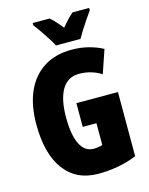

<svg xmlns="http://www.w3.org/2000/svg" viewBox="-136 -1016 865 1111"><g transform="rotate(-15 296.5 -460.5)"><path d="M294.9 -418H543.9V-33.2Q488.8 -11.2 431.4 -0.7Q374 9.8 314 9.8Q182.1 9.8 110.6 -86.2Q39.1 -182.1 39.1 -358.9Q39.1 -473.6 75.7 -555.2Q112.3 -636.7 181.2 -680.4Q250 -724.1 347.2 -724.1Q402.3 -724.1 450 -711.4Q497.6 -698.7 533.2 -679.2L485.8 -540Q426.3 -578.1 353 -578.1Q285.2 -578.1 250.5 -520Q215.8 -461.9 215.8 -354Q215.8 -248 243.4 -192.6Q271 -137.2 324.2 -137.2Q349.6 -137.2 377 -145V-275.9H294.9ZM267.1 -771Q258.8 -788.6 240.7 -816.9Q222.7 -845.2 203.4 -873Q184.1 -900.9 170.9 -917V-931.2H272Q300.8 -906.7 339.8 -857.9Q379.4 -906.7 409.7 -931.2H508.8V-917Q495.1 -897.9 476.8 -871.1Q458.5 -844.2 441.7 -817.4Q424.8 -790.5 414.1 -771Z"/></g></svg>

Font: Open Sans Condensed ExtraBold
Style: Regular
Weight: 800
Width: 3
Designer: Monotype Design Team
Foundry: Monotype Imaging Inc.
Version: Version 3.000; ttfautohint (v1.8.4)